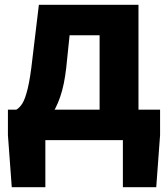

<svg xmlns="http://www.w3.org/2000/svg" viewBox="-20 -584 701 800"><path d="M169 0V196H29L13 -21V-127H647V-21L631 196H492V0ZM395 -48V-437H270L256 -302Q248 -230 230.5 -179.5Q213 -129 188 -97Q163 -65 131.5 -50Q100 -35 63 -33L48 -127Q62 -135 73.5 -153.5Q85 -172 95.5 -215Q106 -258 115 -339L142 -564H557V-48Z"/></svg>

Font: Noto Sans SC ExtraBold
Style: Regular
Weight: 800
Designer: Ryoko NISHIZUKA 西塚涼子 (kana, bopomofo & ideographs); Paul D. Hunt (Latin, Greek & Cyrillic); Sandoll Communications 산돌커뮤니
Foundry: Adobe
Version: Version 2.004-H2;hotconv 1.0.118;makeotfexe 2.5.65603